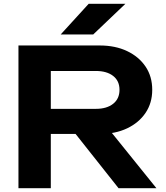

<svg xmlns="http://www.w3.org/2000/svg" viewBox="-20 -989 870 1009"><path d="M195 -417H484Q541 -417 574.5 -443.5Q608 -470 608 -517Q608 -564 574.5 -590Q541 -616 484 -616H170L247 -703V0H77V-750H504Q586 -750 648 -720.5Q710 -691 745 -639Q780 -587 780 -517Q780 -448 745 -396Q710 -344 648 -314.5Q586 -285 504 -285H195ZM325 -351H519L802 0H603ZM446 -969H639L470 -808H299Z"/></svg>

Font: Unbounded Medium
Style: Regular
Weight: 500
Designer: Luke Prowse, Jean-Baptiste Morizot, Fátima Lázaro, Florian Runge
Foundry: NaN
Version: Version 1.700